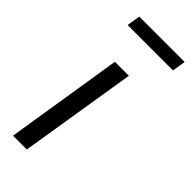

<svg xmlns="http://www.w3.org/2000/svg" viewBox="-225 -720 757 757"><g transform="rotate(45 153.0 -342.0)"><path d="M33 0 111 -490H189L110 0ZM44 -628 53 -684H306L297 -628Z"/></g></svg>

Font: Nunito Sans 10pt Condensed
Style: Italic
Weight: 400
Width: 3
Italic angle: -9°
Designer: Vernon Adams
Foundry: Vernon Adams
Version: Version 3.101;gftools[0.9.27]